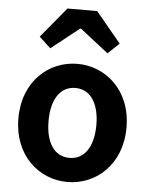

<svg xmlns="http://www.w3.org/2000/svg" viewBox="-58 -890 742 952"><g transform="rotate(5 313.0 -414.5)"><path d="M313 14C453 14 582 -94 582 -280C582 -466 453 -574 313 -574C172 -574 44 -466 44 -280C44 -94 172 14 313 14ZM313 -106C236 -106 194 -174 194 -280C194 -385 236 -454 313 -454C389 -454 432 -385 432 -280C432 -174 389 -106 313 -106ZM114 -692 171 -639 310 -749H315L456 -639L512 -692L387 -843H239Z"/></g></svg>

Font: Noto Sans Mono CJK SC
Style: Bold
Weight: 700
Designer: Ryoko NISHIZUKA 西塚涼子 (kana, bopomofo & ideographs); Paul D. Hunt (Latin, Greek & Cyrillic); Sandoll Communications 산돌커뮤니
Foundry: Adobe
Version: Version 2.004;hotconv 1.0.118;makeotfexe 2.5.65603